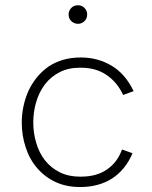

<svg xmlns="http://www.w3.org/2000/svg" viewBox="-20 -724 595 750"><path d="M296 6.5H292Q239.5 6.5 198 -12.5Q155 -32.5 125.5 -67Q95.5 -101.5 80.5 -148Q65 -194 65 -245.5Q65 -277 71.5 -308Q78 -339 90.5 -367.5Q103.5 -396 123.5 -421Q143.5 -445.5 169.5 -464Q223 -499.5 295.5 -499.5Q362.5 -499.5 416.5 -467Q470 -435 502 -368L461 -353Q438.5 -402 396.5 -431Q355 -459.5 295.5 -459.5H292Q247.5 -459.5 214 -442.5Q179 -425 156 -395Q133 -365 121.5 -326Q110 -287 110 -245.5Q110 -204.5 121.5 -166Q132.5 -127.5 155.5 -98Q178.5 -68.5 213.5 -51Q247.5 -34 292 -34H296Q358.5 -34 398.5 -62.5Q439 -90.5 456.5 -140L497.5 -125.5Q484 -92.5 463.5 -68Q443 -43 417.5 -26.5Q391.5 -10 361 -2Q330 6.5 296 6.5ZM284.5 -631Q270 -631 259 -641Q248 -651 248 -667.5Q248 -682 258.2 -692.8Q268.5 -703.5 284.5 -703.5Q300 -703.5 310.2 -692.8Q320.5 -682 320.5 -667.5Q320.5 -651.5 309.8 -641.2Q299 -631 284.5 -631Z"/></svg>

Font: Acari Sans Neue Light
Style: Regular
Weight: 300
Designer: Alfredo Marco Pradil (font), Cristiano Sobral (main changes)
Foundry: Hanken Design Co. (font), Cristiano Sobral (main changes)
Version: Version 2.459;March 19, 2022;FontCreator 14.0.0.2808 64-bit;